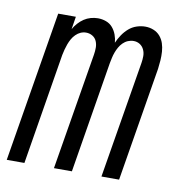

<svg xmlns="http://www.w3.org/2000/svg" viewBox="-65 -591 630 653"><g transform="rotate(10 250.0 -264.0)"><path d="M0 0 86 -520H147L140 -476Q146 -487 155 -497Q164 -507 174.5 -514Q185 -521 197.5 -524.5Q210 -528 222 -528Q237 -528 250.5 -523Q264 -518 273 -507.5Q282 -497 287 -483.5Q292 -470 293 -456Q299 -470 308 -483.5Q317 -497 329 -507.5Q341 -518 356 -523Q371 -528 386 -528Q401 -528 414.5 -522.5Q428 -517 437 -506.5Q446 -496 450.5 -482.5Q455 -469 456 -454Q457 -439 456 -424Q455 -409 453 -394L388 0H327L394 -404Q396 -416 396 -428Q396 -440 391 -450.5Q386 -461 376.5 -467Q367 -473 355 -473Q345 -473 335.5 -469Q326 -465 318.5 -457.5Q311 -450 306 -441Q301 -432 297.5 -422.5Q294 -413 292 -403.5Q290 -394 288 -384L225 0H163L230 -404Q232 -416 232 -428Q232 -440 227.5 -450.5Q223 -461 213 -467Q203 -473 191 -473Q181 -473 172 -469Q163 -465 155.5 -457.5Q148 -450 143 -441Q138 -432 134.5 -422.5Q131 -413 128.5 -403.5Q126 -394 124 -384L61 0Z"/></g></svg>

Font: Iosevka SS18 Light
Style: Italic
Weight: 300
Italic angle: -9°
Monospace: yes
Designer: Belleve Invis
Foundry: Belleve Invis
Version: Version 25.1.1; ttfautohint (v1.8.4)